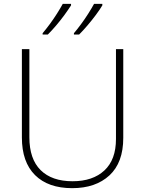

<svg xmlns="http://www.w3.org/2000/svg" viewBox="-20 -970 756 1000"><path d="M622 -252Q622 -123 550 -56.5Q478 10 356 10Q231 10 162.5 -58Q94 -126 94 -254V-714H133V-255Q133 -142 191.5 -84Q250 -26 358 -26Q463 -26 523.5 -82Q584 -138 584 -246V-714H622ZM513 -942Q500 -920 479.5 -892.5Q459 -865 436 -838Q413 -811 392 -790H365V-797Q382 -817 402 -844Q422 -871 440 -899.5Q458 -928 470 -950H513ZM350 -942Q336 -920 316 -892.5Q296 -865 273 -838Q250 -811 229 -790H202V-797Q219 -817 239 -844Q259 -871 277 -899.5Q295 -928 307 -950H350Z"/></svg>

Font: Noto Sans Bengali ExtraLight
Style: Regular
Weight: 200
Designer: Jelle Bosma - Monotype Design Team
Foundry: Monotype Imaging Inc.
Version: Version 2.003; ttfautohint (v1.8.4.7-5d5b)